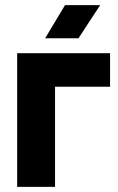

<svg xmlns="http://www.w3.org/2000/svg" viewBox="-20 -730 461 750"><path d="M47 0V-522.2H195V0ZM78.7 -391.1V-522.2H410V-391.1ZM234 -710H371.2L286.6 -580.5H156.3Z"/></svg>

Font: TikTok Sans Light
Style: Regular
Weight: 300
Version: Version 4.000